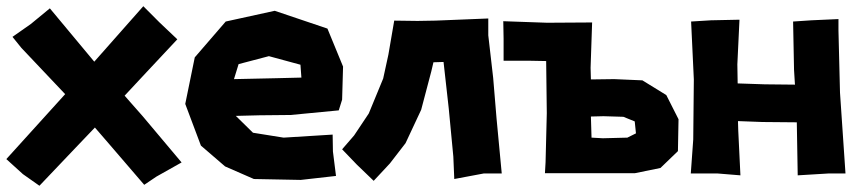

<svg xmlns="http://www.w3.org/2000/svg" viewBox="-30 -553 2728 612"><path d="M128.9 -526.4 68.4 -476.6 9.8 -435.5 38.1 -400.4 177.7 -252.9 -9.8 -45.9 43 2 95.7 39.1 210.9 -82 272.5 -146.5 316.4 -95.7 429.7 36.1 468.8 9.8 548.8 -35.2 424.8 -182.6 367.2 -248 436.5 -322.3 535.2 -427.7 478.5 -481.4 426.8 -533.2 270.5 -356.4Z M930.7 -305.7 849.6 -303.7 715.8 -300.8 730.5 -348.6 827.1 -374 927.7 -346.7ZM1049.8 -201.2 1060.5 -235.4 1063.5 -340.8 1013.7 -461.9 845.7 -518.6 689.5 -484.4 590.8 -370.1 560.5 -221.7 610.4 -88.9 687.5 -22.5 779.3 17.6 928.7 20.5 1041 7.8 1031.2 -70.3 1030.3 -124 874 -114.3 776.4 -129.9 721.7 -183.6 796.9 -185.5 896.5 -186.5Z M1226.6 -487.3 1208 -378.9 1191.4 -302.7 1145.5 -191.4 1098.6 -121.1 1060.5 -77.1 1107.4 -28.3 1161.1 23.4 1212.9 -32.2 1262.7 -96.7 1312.5 -203.1 1344.7 -325.2 1351.6 -354.5 1383.8 -355.5 1400.4 -207 1415 -53.7 1418 17.6 1511.7 0H1569.3L1552.7 -175.8L1542 -304.7L1526.4 -440.4V-494.1L1358.4 -487.3L1300.8 -486.3Z M1855.5 -114.3 1853.5 -181.6 1893.6 -182.6 1957 -180.7 1993.2 -166 1997.1 -127.9 1969.7 -114.3 1891.6 -112.3ZM1574.2 -485.4 1575.2 -429.7V-359.4H1658.2L1710.9 -358.4L1712.9 -192.4L1709 -36.1L1707 -1H1785.2H1840.8H1994.1L2075.2 -17.6L2130.9 -71.3L2132.8 -172.9L2093.8 -250L2017.6 -296.9L1927.7 -300.8L1853.5 -299.8L1852.5 -336.9L1857.4 -481.4L1713.9 -480.5Z M2172.9 -484.4 2181.6 -299.8 2179.7 -108.4 2171.9 0H2257.8L2330.1 5.9L2323.2 -136.7L2322.3 -167L2400.4 -164.1L2509.8 -163.1L2512.7 5.9L2610.4 0H2665L2647.5 -257.8L2642.6 -456.1V-492.2L2556.6 -488.3L2498 -484.4L2501 -330.1L2503.9 -283.2L2408.2 -284.2L2321.3 -287.1L2320.3 -347.7L2327.1 -490.2L2236.3 -488.3Z"/></svg>

Font: MaokenAssortedSans-Lite
Style: Lite
Weight: 400
Version: Version 1.400